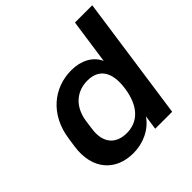

<svg xmlns="http://www.w3.org/2000/svg" viewBox="-188 -878 1047 1047"><g transform="rotate(-45 335.5 -354.5)"><path d="M259.3 10.7C337.4 10.7 409.2 -23.9 449.7 -83.5L437.5 0H568.4L670.9 -718.8H537.6L500.5 -460C475.6 -516.6 415 -549.3 339.4 -549.3C204.1 -549.3 89.4 -457.5 66.4 -296.4L58.6 -243.7C35.6 -83 125 10.7 259.3 10.7ZM311 -92.3C232.4 -92.3 178.7 -141.1 193.4 -243.7L200.7 -296.4C215.8 -398.9 283.2 -447.3 361.8 -447.3C447.3 -447.3 493.2 -390.6 476.1 -270.5C458.5 -149.9 396.5 -92.3 311 -92.3Z"/></g></svg>

Font: Winston SemiBold
Style: Italic
Weight: 600
Italic angle: -8.13011°
Designer: Vernon Adams, Kim Jin-seong, David Berlow, Cristiano Sobral
Foundry: The Winston Project Authors
Version: Version 3.004